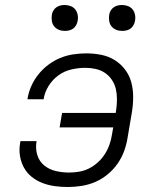

<svg xmlns="http://www.w3.org/2000/svg" viewBox="-20 -742 640 770"><path d="M252 8Q226 8 200 4.5Q174 1 150.5 -8Q127 -17 107.5 -32.5Q88 -48 76 -70Q64 -92 60 -117.5Q56 -143 61 -170L62 -176H127L126 -172Q122 -144 130 -119Q138 -94 158 -78Q178 -62 204 -56Q230 -50 257 -50Q277 -50 297.5 -53.5Q318 -57 337 -66.5Q356 -76 372.5 -91Q389 -106 400.5 -124Q412 -142 419 -162Q426 -182 429 -202L434 -231H219L229 -289H444L446 -302Q449 -323 449 -344.5Q449 -366 444.5 -385.5Q440 -405 428.5 -422Q417 -439 400.5 -450Q384 -461 363.5 -465.5Q343 -470 322 -470Q295 -470 266.5 -463.5Q238 -457 214.5 -440Q191 -423 175 -397.5Q159 -372 155 -344H90Q94 -370 105 -395.5Q116 -421 133.5 -443Q151 -465 173.5 -482Q196 -499 221.5 -509.5Q247 -520 273.5 -524Q300 -528 326 -528Q357 -528 386.5 -522Q416 -516 440 -501Q464 -486 481.5 -463Q499 -440 506.5 -412Q514 -384 514 -353.5Q514 -323 509 -292L492 -192Q488 -165 478.5 -138Q469 -111 452 -86.5Q435 -62 412 -43Q389 -24 362.5 -12.5Q336 -1 307.5 3.5Q279 8 252 8ZM470 -618Q457 -618 446 -622.5Q435 -627 427.5 -636Q420 -645 418 -657.5Q416 -670 418 -683Q419 -691 424 -699.5Q429 -708 436.5 -713Q444 -718 452.5 -720Q461 -722 469 -722Q482 -722 493.5 -717.5Q505 -713 512 -704Q519 -695 521.5 -682.5Q524 -670 521 -657Q520 -649 515 -640.5Q510 -632 503 -627Q496 -622 487 -620Q478 -618 470 -618ZM240 -618Q227 -618 216 -622.5Q205 -627 197.5 -636Q190 -645 188 -657.5Q186 -670 188 -683Q189 -691 194 -699.5Q199 -708 206.5 -713Q214 -718 222.5 -720Q231 -722 239 -722Q252 -722 263.5 -717.5Q275 -713 282 -704Q289 -695 291.5 -682.5Q294 -670 291 -657Q290 -649 285 -640.5Q280 -632 273 -627Q266 -622 257 -620Q248 -618 240 -618Z"/></svg>

Font: Iosevka Light Extended Oblique
Style: Regular
Weight: 300
Width: 7
Italic angle: -9°
Monospace: yes
Designer: Belleve Invis
Foundry: Belleve Invis
Version: Version 32.5.0; ttfautohint (v1.8.4)